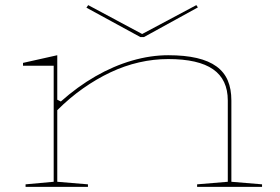

<svg xmlns="http://www.w3.org/2000/svg" viewBox="-20 -731 1095 751"><path d="M1005 -10V0H751V-10L871 -20V-338Q871 -420 813.5 -460Q756 -500 638 -500Q581 -500 524 -487Q467 -474 412 -448Q357 -422 304.5 -385Q252 -348 204 -300V-20L324 -10V0H80V-10L190 -20V-474H70V-485L204 -515V-341L218 -334Q283 -392 353.5 -432.5Q424 -473 496.5 -494Q569 -515 638 -515Q703 -515 750 -504Q797 -493 827 -471Q857 -449 871 -416Q885 -383 885 -338V-20ZM748 -711 754 -702 543 -586H529L318 -701L325 -711L536 -598Z"/></svg>

Font: Kalnia Expanded Thin
Style: Regular
Weight: 250
Width: 7
Designer: Frida Medrano
Foundry: Frida Medrano
Version: Version 1.105